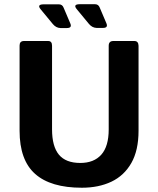

<svg xmlns="http://www.w3.org/2000/svg" viewBox="-20 -859 740 899"><path d="M363.3 20Q217.3 20 144.5 -44.7Q71.7 -109.3 71.7 -246.7V-646Q71.7 -666.3 91.3 -667H205.7Q223.7 -667 223.7 -644.7V-253.3Q223.7 -173.7 255.8 -134.8Q288 -96 356 -96Q419.7 -96 454.3 -134.8Q489 -173.7 489 -253.3V-644.7Q489 -667 510.7 -667H609.3Q628 -667 628.7 -644.7V-246.7Q628.7 -155 595 -95.8Q561.3 -36.7 501.7 -8.3Q442 20 363.3 20ZM227.7 -746 171.3 -814.3Q150.3 -838.7 184.7 -838.7H255.7Q272 -838.7 278 -822.7L309.3 -749Q318.3 -727.7 293 -727.7H263Q242.7 -728.3 227.7 -746ZM396.7 -746.7 340.3 -815Q319.3 -839.3 353.7 -839.3H424.7Q441 -839.3 447 -823.3L478.3 -749.7Q487.3 -728.3 462 -728.3H432Q411.7 -729 396.7 -746.7Z"/></svg>

Font: Vivano Light
Style: Regular
Weight: 300
Designer: Joe Prince, Josias Burgherr
Version: Version 2.064;September 19, 2022;FontCreator 14.0.0.2877 64-